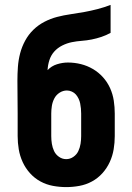

<svg xmlns="http://www.w3.org/2000/svg" viewBox="-20 -755 540 783"><path d="M250 8Q223 8 196 3Q169 -2 145 -15Q121 -28 102.5 -48.5Q84 -69 72.5 -94Q61 -119 56.5 -146Q52 -173 52 -200V-292Q52 -325 51.5 -359Q51 -393 51 -426Q51 -454 53 -482Q55 -510 62 -537Q69 -564 82.5 -589Q96 -614 116 -633.5Q136 -653 161 -666Q186 -679 213 -686Q240 -693 268 -697Q296 -701 323.5 -706Q351 -711 378 -718Q405 -725 431 -735V-621Q413 -611 393.5 -604.5Q374 -598 354 -594Q334 -590 313.5 -588.5Q293 -587 273 -583Q253 -579 234 -569.5Q215 -560 201.5 -545Q188 -530 181.5 -510Q175 -490 174 -469Q190 -486 212.5 -493Q235 -500 257 -500Q284 -500 310 -493.5Q336 -487 359 -473.5Q382 -460 400 -440Q418 -420 429 -395.5Q440 -371 444 -344.5Q448 -318 448 -292V-200Q448 -173 443.5 -146Q439 -119 427.5 -94Q416 -69 397.5 -48.5Q379 -28 355 -15Q331 -2 304 3Q277 8 250 8ZM250 -106Q266 -106 279.5 -115.5Q293 -125 299.5 -139Q306 -153 308.5 -168.5Q311 -184 311 -200V-292Q311 -302 310 -312.5Q309 -323 307 -333Q305 -343 300.5 -352.5Q296 -362 289.5 -369.5Q283 -377 273 -381.5Q263 -386 253 -386Q237 -386 223 -377Q209 -368 201.5 -353.5Q194 -339 191.5 -323Q189 -307 189 -292V-200Q189 -184 191.5 -168.5Q194 -153 200.5 -139Q207 -125 220.5 -115.5Q234 -106 250 -106Z"/></svg>

Font: Iosevka Curly Slab Heavy
Style: Regular
Weight: 900
Monospace: yes
Designer: Belleve Invis
Foundry: Belleve Invis
Version: Version 22.1.2; ttfautohint (v1.8.4)